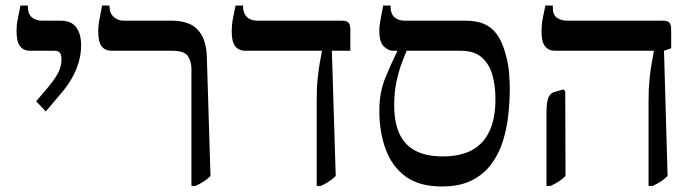

<svg xmlns="http://www.w3.org/2000/svg" viewBox="-20 -667 2528 696"><path d="M146 -263 111 -300 142 -336Q178 -378 190.5 -402.5Q203 -427 203 -452Q203 -466 198 -474.5Q193 -483 177 -483H89Q65 -483 52.5 -499.5Q40 -516 40 -555Q40 -566 41 -576.5Q42 -587 45.5 -603Q49 -619 54 -647H81V-643Q81 -617 95 -604.5Q109 -592 134 -592H200Q238 -592 256 -568.5Q274 -545 274 -502Q274 -472 265.5 -442.5Q257 -413 242.5 -387Q228 -361 211 -340Z M674 7V-417Q674 -444 661 -463.5Q648 -483 604 -483H385Q361 -483 348.5 -499Q336 -515 336 -555Q336 -572 339 -588.5Q342 -605 350 -647H377V-644Q377 -619 392.5 -605.5Q408 -592 428 -592H605Q640 -592 667.5 -580Q695 -568 712 -538Q729 -508 730 -454L743 -29Q732 -18 719 -9.5Q706 -1 689 7Z M1128 7V-304Q1128 -349 1131.5 -382.5Q1135 -416 1139.5 -441Q1144 -466 1147 -482V-483H869Q846 -483 833 -499Q820 -515 820 -552Q820 -565 821 -577Q822 -589 825.5 -605.5Q829 -622 834 -647H861V-644Q861 -620 874.5 -606Q888 -592 914 -592H1220Q1237 -592 1243.5 -585Q1250 -578 1250 -559V-483H1183L1197 -29Q1186 -18 1173 -9.5Q1160 -1 1143 7Z M1582 9Q1498 9 1448.5 -28.5Q1399 -66 1377 -129Q1355 -192 1355 -266Q1355 -331 1376.5 -384Q1398 -437 1420 -481V-499H1454V-483Q1448 -469 1437.5 -441.5Q1427 -414 1418 -374.5Q1409 -335 1409 -285Q1409 -222 1428.5 -181Q1448 -140 1487 -120Q1526 -100 1585 -100Q1650 -100 1692 -123.5Q1734 -147 1755 -193Q1776 -239 1776 -308Q1776 -353 1765.5 -393Q1755 -433 1727.5 -458Q1700 -483 1650 -483H1404Q1388 -483 1371.5 -498.5Q1355 -514 1355 -557Q1355 -571 1358 -588Q1361 -605 1369 -647H1396V-642Q1396 -617 1410 -604.5Q1424 -592 1448 -592H1667Q1709 -592 1736.5 -579.5Q1764 -567 1782 -541.5Q1800 -516 1811 -477Q1823 -437 1825.5 -401.5Q1828 -366 1828 -346Q1828 -303 1823 -254Q1818 -205 1804 -158.5Q1790 -112 1762.5 -74Q1735 -36 1691 -13.5Q1647 9 1582 9Z M2331 7V-300Q2331 -346 2334.5 -380Q2338 -414 2342.5 -439Q2347 -464 2350 -480V-483H1992Q1969 -483 1956 -499Q1943 -515 1943 -552Q1943 -565 1944 -577Q1945 -589 1948.5 -605.5Q1952 -622 1957 -647H1984V-637Q1984 -613 1999 -602.5Q2014 -592 2037 -592H2383Q2400 -592 2406.5 -585Q2413 -578 2413 -559V-492L2387 -483L2400 -29Q2389 -18 2376 -9.5Q2363 -1 2346 7ZM1961 7V-262Q1961 -296 1968 -313Q1975 -330 1991 -334L2023 -343L2029 -336L2030 -29Q2019 -18 2006 -9.5Q1993 -1 1976 7Z"/></svg>

Font: Noto Serif Hebrew
Style: Regular
Weight: 400
Designer: Monotype Design Team
Foundry: Monotype Imaging Inc.
Version: Version 2.003